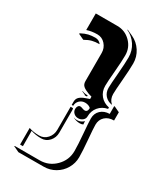

<svg xmlns="http://www.w3.org/2000/svg" viewBox="-184 -664 735 867"><g transform="rotate(30 183.5 -231.0)"><path d="M34.2 117.2 36.1 115.2H166Q213.6 115.2 247.4 81.4Q281.2 47.6 281.2 0Q281.2 -31.2 276.4 -88.3Q271.5 -145.3 271.5 -164.1Q271.5 -190.9 289.1 -207.4Q306.6 -223.9 335 -224.6V-263.7L336.9 -265.6L366.9 -251.5V-208.5Q338.4 -208.5 320.9 -192.4Q303.5 -176.3 303.5 -149.9Q303.5 -131.3 308.5 -74.6Q313.5 -17.8 313.5 13.7Q313.5 45.4 297.7 72.4Q282 99.4 255 115.1Q228 130.9 196.3 130.9L64.2 131.3ZM34.2 -468.8 36.1 -472.2Q55.7 -482.7 71.9 -486.5Q88.1 -490.2 107.4 -490.2Q126 -490.2 138.2 -474.6L136 -474.1Q116.5 -474.1 100.3 -470.1Q84.2 -466.1 64.2 -454.6ZM53.7 11.2Q77.6 19.5 107.4 19.5Q132.6 19.5 149.3 0.7Q166 -18.1 166 -43.9V-164.1H178.7Q179 -159.7 180.2 -155.8V-37.4Q180.2 -11.5 163.5 7.3Q146.7 26.1 121.6 26.1Q91.8 26.1 67.9 17.8L68.4 97.7H53.7ZM53.7 -499.5V-585.9H166Q206.5 -585.9 235.1 -557.4Q263.7 -528.8 263.7 -488.3Q263.7 -458.5 258.8 -401.6Q253.9 -344.7 253.9 -324.2Q253.9 -295.2 271.1 -274.4Q288.3 -253.7 317.4 -247.8V-240.5Q288.6 -234.9 271.2 -214Q253.9 -193.1 253.9 -164.1Q253.9 -152.3 244.1 -144.2Q234.4 -136 220.7 -136Q207.3 -136 197.9 -144.8Q188.5 -153.6 188.5 -166.3Q188.5 -175 192.7 -181.3Q197 -187.5 203.1 -187.5Q208.3 -187.5 215.9 -184.4Q223.6 -181.4 228.8 -181.4Q243.9 -181.4 243.9 -202.4Q232.4 -213.1 213.9 -213.1Q197.3 -213.1 185.5 -201.8Q173.8 -190.4 173.8 -173.8H166V-190.4Q166 -206.5 176.3 -215.9Q186.5 -225.3 206.8 -232.2L224.6 -238.5V-250.7L206.8 -256.1Q186 -263.9 176 -272.7Q166 -281.5 166 -297.9V-444.3Q166 -470 149.2 -488.9Q132.3 -507.8 107.4 -507.8Q77.6 -507.8 53.7 -499.5ZM176.5 -251.2 178 -252.7Q190.7 -247.1 205.1 -247.1H207V-241.2H205.1Q200.4 -241.2 195.6 -240.5L195.3 -242.4ZM202.4 -130.1Q211.2 -126 220.7 -126.2Q230.7 -126.2 239.6 -130Q248.5 -133.8 254.6 -140.6L255.6 -123.5Q248.5 -119.9 238.3 -119.9Q228 -119.9 217.5 -123Q207 -126.2 202.4 -130.1ZM213.9 -593 215.3 -594.5 245.6 -580.6Q276.1 -566.4 294.7 -537.7Q313.2 -509 313.2 -474.4Q313.2 -442.9 308.3 -385.9Q303.5 -328.9 303.5 -310.3Q303.5 -283.2 321.8 -266.8L322.8 -264.9Q299.3 -268.8 285.4 -284.7Q271.5 -300.5 271.5 -324.2Q271.5 -343 276.4 -400Q281.2 -457 281.2 -488.3Q281.2 -522.7 262.7 -551Q244.1 -579.3 213.9 -593Z"/></g></svg>

Font: AgreloyS1
Style: Medium
Weight: 400
Designer: gluk
Foundry: gluk
Version: Version 0.27